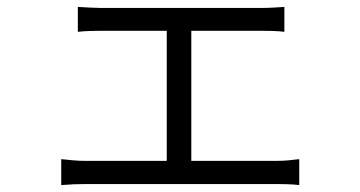

<svg xmlns="http://www.w3.org/2000/svg" viewBox="-20 -532 1040 555"><path d="M157 -72Q174 -70 192 -68.5Q210 -67 226 -67H462V-443H273Q262 -443 241.5 -442.5Q221 -442 205 -440V-512Q222 -511 241.5 -510Q261 -509 272 -509H733Q752 -509 770 -510Q788 -511 802 -512V-440Q787 -442 768.5 -442.5Q750 -443 733 -443H533V-67H780Q797 -67 813.5 -68.5Q830 -70 845 -72V3Q830 1 810.5 0.5Q791 0 780 0H226Q193 0 157 3Z"/></svg>

Font: Source Han Sans SC Normal
Style: Regular
Weight: 350
Designer: Ryoko NISHIZUKA 西塚涼子 (kana, bopomofo & ideographs); Paul D. Hunt (Latin, Greek & Cyrillic); Sandoll Communications 산돌커뮤니
Foundry: Adobe
Version: Version 2.004;hotconv 1.0.118;makeotfexe 2.5.65603